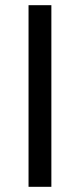

<svg xmlns="http://www.w3.org/2000/svg" viewBox="-20 -720 308 740"><path d="M90 -700H178V0H90Z"/></svg>

Font: Liter
Style: Regular
Weight: 400
Designer: Anton Skugarov
Foundry: skugi
Version: Version 1.004; ttfautohint (v1.8.4.7-5d5b)